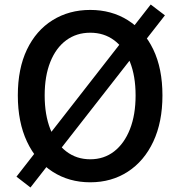

<svg xmlns="http://www.w3.org/2000/svg" viewBox="-20 -794 794 851"><path d="M115 37 53 -11 648 -774 711 -726ZM380 14Q286 14 213 -33Q140 -80 99.5 -166.5Q59 -253 59 -371Q59 -490 99.5 -574.5Q140 -659 213 -704.5Q286 -750 380 -750Q474 -750 546.5 -704.5Q619 -659 659.5 -574.5Q700 -490 700 -371Q700 -253 659.5 -166.5Q619 -80 546.5 -33Q474 14 380 14ZM380 -88Q441 -88 486 -123Q531 -158 556 -221.5Q581 -285 581 -371Q581 -457 556 -519.5Q531 -582 486 -615.5Q441 -649 380 -649Q319 -649 273.5 -615.5Q228 -582 203 -519.5Q178 -457 178 -371Q178 -285 203 -221.5Q228 -158 273.5 -123Q319 -88 380 -88Z"/></svg>

Font: Noto Sans KR Thin Medium
Style: Regular
Weight: 500
Version: Version 2.004-H2;hotconv 1.0.118;makeotfexe 2.5.65603